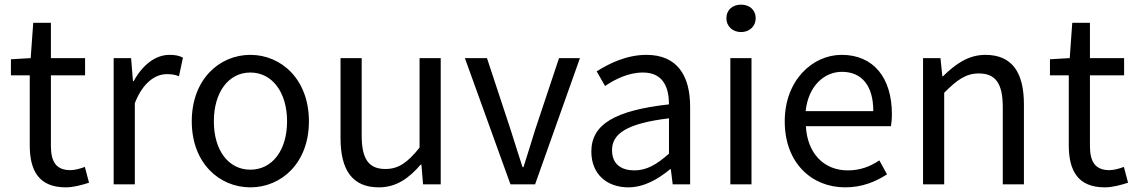

<svg xmlns="http://www.w3.org/2000/svg" viewBox="-20 -793 4887 826"><path d="M263 13C296 13 332 3 363 -7L345 -75C327 -68 302 -61 283 -61C220 -61 199 -99 199 -166V-469H346V-543H199V-695H123L112 -543L27 -538V-469H108V-168C108 -59 147 13 263 13Z M469 0H560V-349C596 -442 652 -474 697 -474C719 -474 732 -472 750 -465L767 -545C750 -554 733 -557 709 -557C648 -557 593 -513 555 -444H552L544 -543H469Z M1057 13C1190 13 1309 -91 1309 -271C1309 -452 1190 -557 1057 -557C924 -557 805 -452 805 -271C805 -91 924 13 1057 13ZM1057 -63C963 -63 900 -146 900 -271C900 -396 963 -481 1057 -481C1151 -481 1215 -396 1215 -271C1215 -146 1151 -63 1057 -63Z M1610 13C1685 13 1739 -26 1790 -85H1793L1800 0H1876V-543H1785V-158C1733 -93 1694 -66 1638 -66C1566 -66 1536 -109 1536 -210V-543H1445V-199C1445 -61 1496 13 1610 13Z M2176 0H2282L2475 -543H2385L2282 -234C2266 -181 2248 -125 2232 -74H2228C2211 -125 2194 -181 2177 -234L2075 -543H1980Z M2683 13C2750 13 2811 -22 2863 -65H2866L2874 0H2949V-334C2949 -468 2893 -557 2761 -557C2674 -557 2597 -518 2547 -486L2583 -423C2626 -452 2683 -481 2746 -481C2835 -481 2858 -414 2858 -344C2627 -318 2524 -259 2524 -141C2524 -43 2592 13 2683 13ZM2709 -60C2655 -60 2613 -85 2613 -147C2613 -217 2675 -262 2858 -284V-132C2805 -85 2762 -60 2709 -60Z M3122 0H3213V-543H3122ZM3168 -655C3204 -655 3231 -680 3231 -714C3231 -751 3204 -773 3168 -773C3132 -773 3105 -751 3105 -714C3105 -680 3132 -655 3168 -655Z M3616 13C3690 13 3748 -12 3796 -43L3763 -103C3723 -76 3680 -60 3627 -60C3524 -60 3453 -134 3447 -250H3813C3815 -263 3817 -282 3817 -302C3817 -457 3739 -557 3601 -557C3475 -557 3356 -447 3356 -271C3356 -92 3472 13 3616 13ZM3446 -315C3457 -422 3525 -484 3602 -484C3687 -484 3737 -425 3737 -315Z M3951 0H4042V-394C4097 -449 4135 -477 4191 -477C4263 -477 4294 -434 4294 -332V0H4385V-344C4385 -483 4333 -557 4219 -557C4145 -557 4089 -516 4037 -465H4034L4026 -543H3951Z M4733 13C4766 13 4802 3 4833 -7L4815 -75C4797 -68 4772 -61 4753 -61C4690 -61 4669 -99 4669 -166V-469H4816V-543H4669V-695H4593L4582 -543L4497 -538V-469H4578V-168C4578 -59 4617 13 4733 13Z"/></svg>

Font: Squished Noto Sans CJK JP Regular
Style: Regular
Weight: 400
Designer: Ryoko NISHIZUKA (kana & ideographs); Paul D. Hunt (Latin, Greek & Cyrillic); Wenlong ZHANG (bopomofo); Sandoll Communica
Foundry: Adobe Systems Incorporated
Version: Version 1.004;PS 1.004;hotconv 1.0.82;makeotf.lib2.5.63406